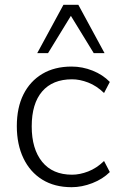

<svg xmlns="http://www.w3.org/2000/svg" viewBox="-20 -771 499 799"><path d="M278 8Q207 8 156 -23.5Q105 -55 77.5 -112.5Q50 -170 50 -246Q50 -323 77.5 -378Q105 -433 156 -463.5Q207 -494 278 -494Q323 -494 365.5 -477Q408 -460 437 -430L413 -384Q382 -414 347 -427.5Q312 -441 280 -441Q199 -441 155.5 -390.5Q112 -340 112 -245Q112 -151 155.5 -97.5Q199 -44 280 -44Q312 -44 347 -57.5Q382 -71 413 -101L437 -55Q408 -26 364.5 -9Q321 8 278 8ZM135 -550 244 -751H306L415 -550H370L275 -705L180 -550Z"/></svg>

Font: Nunito Sans 12pt Light
Style: Regular
Weight: 300
Designer: Vernon Adams
Foundry: Vernon Adams
Version: Version 3.101;gftools[0.9.27]